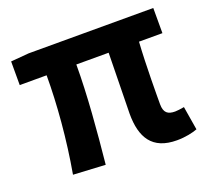

<svg xmlns="http://www.w3.org/2000/svg" viewBox="-103 -689 910 832"><g transform="rotate(-20 352.5 -273.0)"><path d="M580 14C620 14 654 6 675 -2L657 -111C639 -108 625 -106 615 -106C582 -106 564 -118 564 -158C564 -191 564 -337 571 -444H679V-560H104L21 -553V-444H145C145 -312 132 -152 105 0L253 8C268 -141 282 -303 282 -444H431C430 -342 426 -204 426 -164C426 -55 466 14 580 14Z"/></g></svg>

Font: Noto Sans TC
Style: Bold
Weight: 700
Designer: Ryoko NISHIZUKA 西塚涼子 (kana, bopomofo & ideographs); Paul D. Hunt (Latin, Greek & Cyrillic); Sandoll Communications 산돌커뮤니
Foundry: Adobe
Version: Version 2.004;hotconv 1.0.118;makeotfexe 2.5.65603